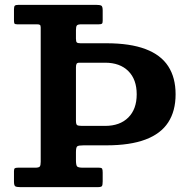

<svg xmlns="http://www.w3.org/2000/svg" viewBox="-20 -770 780 790"><path d="M317.5 -252Q302 -252 297.3 -255.3Q292.5 -258.5 292.5 -274V-492.5Q292.5 -502.5 295 -507.2Q297.5 -512 307 -512H412.5Q473.3 -512 507.9 -477.6Q542.5 -443.2 542.5 -381.9Q542.5 -321 507.9 -286.5Q473.3 -252 412.5 -252ZM292.5 -144Q292.5 -164.5 298.3 -168.2Q304 -172 324.5 -172H417.5Q515.5 -172 578.6 -195.9Q641.8 -219.7 672.1 -266.5Q702.5 -313.2 702.5 -382Q702.5 -450.8 672.1 -497.5Q641.8 -544.3 578.6 -568.1Q515.5 -592 417.5 -592H311Q299.5 -592 296 -595.5Q292.5 -599 292.5 -611V-646Q292.5 -660.5 296.3 -665.2Q300 -670 315.5 -670H386.5Q396 -670 399.3 -672.5Q402.5 -675 402.5 -684V-727Q402.5 -743.5 396.8 -746.8Q391 -750 375.5 -750H56Q45 -750 41.2 -746.8Q37.5 -743.5 37.5 -732V-686.5Q37.5 -677.5 39.2 -673.7Q41 -670 50 -670H131.5Q140.5 -670 144 -667.7Q147.5 -665.5 147.5 -657V-104Q147.5 -90 143.8 -85Q140 -80 124.5 -80H53.5Q44 -80 40.8 -77.5Q37.5 -75 37.5 -66V-23Q37.5 -6.5 43.2 -3.2Q49 0 64.5 0H381.5Q396.5 0 399.5 -4.5Q402.5 -9 402.5 -24V-60Q402.5 -71.5 400.3 -75.8Q398 -80 386.5 -80H321.5Q301.5 -80 297 -85.5Q292.5 -91 292.5 -111.5Z"/></svg>

Font: Besley
Style: Regular
Weight: 400
Designer: Owen Earl
Foundry: indestructible type*
Version: Version 4.000